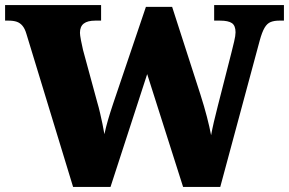

<svg xmlns="http://www.w3.org/2000/svg" viewBox="-26 -734 1135 754"><path d="M78 -600Q72 -621 62.5 -632.5Q53 -644 40 -648.5Q27 -653 7 -653H-6V-714H371V-653H348Q318 -653 303 -641.5Q288 -630 288 -605Q288 -597 292 -575.5Q296 -554 300 -538L356 -332Q362 -312 367 -290Q372 -268 376.5 -247Q381 -226 384 -207Q390 -235 398 -262.5Q406 -290 418 -326L547 -707H650L761 -363Q776 -316 786.5 -275.5Q797 -235 803 -203Q807 -225 814 -255.5Q821 -286 829.5 -318.5Q838 -351 845 -379L883 -528Q888 -548 893.5 -571Q899 -594 899 -607Q899 -633 885 -643Q871 -653 838 -653H815V-714H1089V-653H1070Q1051 -653 1037 -647.5Q1023 -642 1013 -625Q1003 -608 994 -575L839 0H693L552 -443L408 0H261Z"/></svg>

Font: Noto Serif Tibetan Black
Style: Regular
Weight: 900
Version: Version 2.103